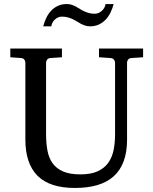

<svg xmlns="http://www.w3.org/2000/svg" viewBox="-20 -910 752 946"><path d="M627 -624Q616.2 -623 611.1 -616.2Q606 -609.4 606 -602.1V-222.2Q606 -160.6 589.4 -115.7Q572.8 -70.8 540.3 -41.5Q507.8 -12.2 459.7 2Q411.6 16.1 349.1 16.1Q225.1 16.1 165 -43.9Q105 -104 105 -222.2V-602.1Q105 -609.4 99.9 -616.2Q94.7 -623 84 -624L30.8 -627.9V-670.9H285.2V-627.9L228 -624Q217.3 -623 212.2 -616.2Q207 -609.4 207 -602.1V-248Q207 -204.1 213.9 -167.7Q220.7 -131.3 239.3 -105.5Q257.8 -79.6 290.8 -65.2Q323.7 -50.8 376 -50.8Q427.7 -50.8 460.9 -65.9Q494.1 -81.1 513.2 -107.7Q532.2 -134.3 539.6 -170.4Q546.9 -206.5 546.9 -248V-602.1Q546.9 -609.4 541.3 -616.2Q535.6 -623 524.9 -624L467.8 -627.9V-670.9H685.1V-627.9ZM540 -890.1Q534.2 -868.2 524.4 -848.1Q514.6 -828.1 500.5 -813.2Q486.3 -798.3 467.3 -789.3Q448.2 -780.3 423.8 -780.3Q410.6 -780.3 399.7 -783.9Q388.7 -787.6 378.7 -792.7Q368.7 -797.9 358.9 -804.2Q349.1 -810.5 338.1 -815.7Q327.1 -820.8 314 -824.5Q300.8 -828.1 284.7 -828.1Q274.4 -828.1 265.6 -824Q256.8 -819.8 249.8 -813.2Q242.7 -806.6 238.3 -797.9Q233.9 -789.1 232.9 -780.3H192.9Q198.7 -802.2 208.3 -822.3Q217.8 -842.3 232.2 -857.4Q246.6 -872.6 265.6 -881.3Q284.7 -890.1 309.1 -890.1Q322.3 -890.1 333 -886.5Q343.8 -882.8 353.8 -877.7Q363.8 -872.6 373.3 -866.2Q382.8 -859.9 393.8 -854.7Q404.8 -849.6 417.7 -845.9Q430.7 -842.3 446.8 -842.3Q457 -842.3 466.1 -846.4Q475.1 -850.6 482.4 -857.2Q489.7 -863.8 494.4 -872.6Q499 -881.3 500 -890.1Z"/></svg>

Font: Charis SIL Phon
Style: Regular
Weight: 400
Foundry: SIL International
Version: Version 5.000